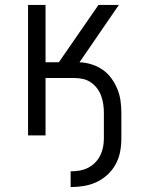

<svg xmlns="http://www.w3.org/2000/svg" viewBox="-20 -550 590 780"><path d="M267 210V146Q285 146 303 143Q321 140 337 132Q353 124 366 111Q379 98 387 82Q395 66 398.5 48.5Q402 31 402 13V-92Q402 -109 399.5 -126.5Q397 -144 391 -160.5Q385 -177 374.5 -191Q364 -205 349.5 -215Q335 -225 318 -229Q301 -233 284 -233H165V0H94V-530H165V-297H219L380 -530H463L303 -297Q328 -296 352 -288.5Q376 -281 396.5 -267Q417 -253 432 -232.5Q447 -212 456.5 -189Q466 -166 469.5 -141.5Q473 -117 473 -92V13Q473 40 468 66.5Q463 93 450 117Q437 141 417 159.5Q397 178 372.5 189.5Q348 201 321 205.5Q294 210 267 210Z"/></svg>

Font: Lode
Style: Regular
Weight: 400
Monospace: yes
Designer: Belleve Invis
Foundry: Belleve Invis
Version: Version 29.2.0; ttfautohint (v1.8.3)